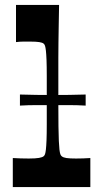

<svg xmlns="http://www.w3.org/2000/svg" viewBox="-20 -760 407 780"><path d="M32 0V-118Q48 -117 64 -116.5Q80 -116 97 -116Q125 -116 138.5 -118.5Q152 -121 157 -125Q161 -128 163 -134Q165 -140 166.5 -153Q168 -166 169 -190.5Q170 -215 170 -254.5Q170 -294 170 -354Q170 -412 170 -451.5Q170 -491 169 -516Q168 -541 166.5 -554Q165 -567 163 -573.5Q161 -580 157 -583Q152 -587 139.5 -589Q127 -591 104 -591Q88 -591 74.5 -591Q61 -591 45 -589V-740H220Q219 -690 218.5 -654Q218 -618 217.5 -588Q217 -558 217 -524.5Q217 -491 217 -447Q217 -403 217 -340Q217 -284 217.5 -247Q218 -210 219 -187.5Q220 -165 221.5 -152.5Q223 -140 225 -134Q227 -128 231 -125Q237 -120 250 -118Q263 -116 289 -116Q305 -116 318.5 -116.5Q332 -117 347 -118V0ZM61 -331V-376Q94 -375 127.5 -374.5Q161 -374 194 -374Q228 -374 261 -374.5Q294 -375 328 -376V-331Q294 -333 261 -333Q228 -333 194 -333Q161 -333 127.5 -333Q94 -333 61 -331Z"/></svg>

Font: Ojuju
Style: Bold
Weight: 700
Designer: Chisaokwu Joboson, Mirko Velimirovic
Foundry: Udi Foundry
Version: Version 1.000